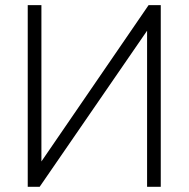

<svg xmlns="http://www.w3.org/2000/svg" viewBox="-20 -720 727 740"><path d="M546.9 0Q546.9 -150.4 546.9 -601.6Q443.4 -451.2 132.8 0Q121.1 0 86.9 0Q86.9 -174.8 86.9 -700.2Q100.6 -700.2 139.6 -700.2Q139.6 -549.8 139.6 -97.7Q243.2 -248 552.7 -700.2Q564.5 -700.2 599.6 -700.2Q599.6 -525.4 599.6 0Q586.9 0 546.9 0Z"/></svg>

Font: LeFont
Style: ExtraLight
Weight: 200
Designer: Leryon MEDIA
Version: Version 1.0